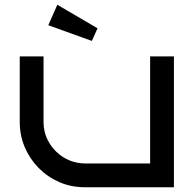

<svg xmlns="http://www.w3.org/2000/svg" viewBox="-20 -787 823 807"><path d="M711 0H336Q279 0 229.5 -21.5Q180 -43 142.5 -81Q105 -119 84 -168.5Q63 -218 63 -275V-550H163V-275Q163 -227 186.5 -187.5Q210 -148 249 -124.5Q288 -101 336 -100H611V-550H711ZM221 -767 390 -668 366 -615 183 -681Z"/></svg>

Font: Bruno Ace
Style: Regular
Weight: 400
Version: Version 1.100; ttfautohint (v1.8.4.7-5d5b);gftools[0.9.27]